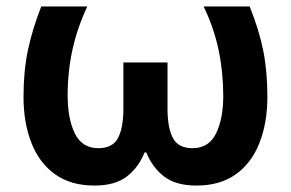

<svg xmlns="http://www.w3.org/2000/svg" viewBox="-20 -566 903 596"><path d="M755 -546Q784 -474 797 -409.5Q810 -345 810 -265Q810 -185 785.5 -122.5Q761 -60 712 -25Q663 10 590 10Q526 10 489.5 -18Q453 -46 434 -93H429Q410 -46 373.5 -18Q337 10 273 10Q200 10 151 -25Q102 -60 77.5 -122.5Q53 -185 53 -265Q53 -345 66.5 -409.5Q80 -474 108 -546H251Q220 -480 205 -412Q190 -344 190 -270Q190 -197 212.5 -151.5Q235 -106 285 -106Q330 -106 346.5 -138Q363 -170 363 -228V-372H500V-228Q500 -170 516.5 -138Q533 -106 578 -106Q628 -106 650.5 -151.5Q673 -197 673 -268Q673 -342 658.5 -411Q644 -480 612 -546Z"/></svg>

Font: Noto IKEA Latin
Style: Bold
Weight: 700
Designer: Monotype Design Team
Foundry: Monotype Imaging Inc.
Version: Version 1.0